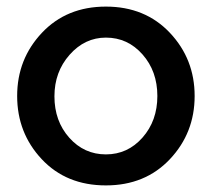

<svg xmlns="http://www.w3.org/2000/svg" viewBox="-20 -552 642 582"><path d="M301 10Q181 10 106.5 -69.5Q32 -149 32 -261Q32 -373 107 -452.5Q182 -532 301 -532Q420 -532 495 -452.5Q570 -373 570 -261Q570 -149 495 -69.5Q420 10 301 10ZM145 -260Q145 -185 190 -134.5Q235 -84 301 -84Q367 -84 412 -135Q457 -186 457 -261Q457 -336 412 -387Q367 -438 301 -438Q237 -438 191 -386Q145 -334 145 -260Z"/></svg>

Font: Raleway
Style: Regular
Weight: 600
Designer: Matt McInerney, Pablo Impallari, Rodrigo Fuenzalida
Foundry: Matt McInerney, Pablo Impallari, Rodrigo Fuenzalida
Version: Version 1.000;PS 001.001;hotconv 1.0.56; ttfautohint (v1.5)